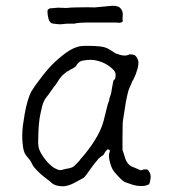

<svg xmlns="http://www.w3.org/2000/svg" viewBox="-20 -644 616 674"><path d="M313 -618 366 -623Q390 -626 401 -617Q411 -607 411 -594L410 -576Q415 -566 400 -564L385 -565Q385 -565 285 -565Q260 -565 240 -561Q233 -561 226 -561Q211 -561 206 -560Q192 -558 185 -559Q184 -559 167 -561Q155 -562 150.5 -577.5Q146 -593 147 -608V-609Q154 -616 160 -615L183 -617H185L213 -616Q230 -618 249 -618Q293 -619 313 -618ZM228 -400Q225 -399 222 -396Q220 -395 219 -394V-395L218 -394Q217 -393 216 -393H215L214 -392Q208 -387 202 -382Q197 -378 192 -371Q186 -364 183 -358Q180 -353 175 -346Q169 -339 163 -330L155 -319Q150 -311 144 -304Q133 -291 128 -271Q123 -251 119 -229Q116 -206 115 -185Q114 -164 114 -150Q114 -150 114 -141Q114 -137 115 -131Q116 -121 124 -106Q132 -92 143 -79Q155 -65 168 -56Q186 -45 195 -47Q202 -49 210 -51Q232 -54 239 -60Q246 -66 253 -74Q260 -80 263 -86Q273 -96 288 -116Q308 -142 323 -169Q338 -197 344 -221Q357 -273 358 -277Q362 -287 362 -289L363 -290L364 -298Q365 -300 368 -310Q370 -315 371 -322Q372 -327 373 -334Q374 -340 375 -345Q376 -351 377 -356Q379 -360 379 -363H380L381 -364Q386 -367 386 -382Q386 -392 375 -402Q366 -411 353 -418.5Q340 -426 325 -430Q311 -434 299 -434Q284 -434 269 -431Q255 -428 246 -411Q245 -411 245 -410H244Q243 -409 241 -407H240Q238 -405 236 -404Q231 -402 228 -400ZM489 8Q485 9 473 9Q461 9 447 5Q432 0 418 -5Q408 -9 381 -41Q373 -50 367 -71Q359 -96 365 -111Q368 -117 361 -119L359 -120L357 -119Q352 -115 349 -110Q345 -103 343 -100Q326 -89 322 -82Q313 -72 305 -61Q293 -44 284.5 -32.5Q276 -21 274 -20Q271 -18 237 0Q229 4 219 7Q210 10 201 10Q174 10 160 -3Q154 -9 143 -17Q132 -25 123 -33Q114 -41 106 -50Q98 -58 95 -64Q91 -72 87 -79Q83 -85 76 -93Q64 -105 61 -127Q58 -149 58 -165Q58 -180 60 -201Q63 -223 67 -246Q71 -268 77 -289Q83 -310 90 -323Q101 -341 121 -367Q140 -393 163 -417Q186 -440 212 -459Q237 -477 262 -482Q271 -483 278 -483Q286 -483 293 -483Q311 -483 331 -481Q350 -479 363 -471Q369 -467 376 -463Q385 -456 391 -455Q397 -453 403 -451Q410 -449 418 -449H419Q426 -449 432 -452L434 -453Q435 -453 439 -453H438H439Q454 -453 459 -444Q466 -434 466 -424Q466 -415 463 -403Q457 -386 456 -382Q452 -373 447 -362H446Q442 -352 437 -341Q431 -329 428 -315Q422 -289 422 -287Q413 -228 412 -223Q410 -217 410 -156V-122Q410 -114 413 -109Q414 -105 420 -87Q428 -63 451 -56Q458 -53 472 -47Q478 -45 483 -49Q493 -50 495 -49H496Q498 -49 502 -44Q506 -38 508 -32Q510 -23 508 -14Q506 -1 503 3Q500 5 489 8Z"/></svg>

Font: ToneOZ-Pinyin-Tsuipita-TC
Style: Regular
Weight: 400
Designer: ÂÆ£ÂøóÂáåJeffrey Xuan(jeffreyx@gmail.com, ToneOZ.com) ÈòøÂù§(cjkFonts)
Foundry: ToneOZ
Version: Version 0.24071